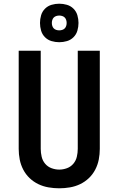

<svg xmlns="http://www.w3.org/2000/svg" viewBox="-20 -1009 640 1037"><path d="M300 8Q271 8 242 3Q213 -2 187 -14.5Q161 -27 140 -47Q119 -67 105.5 -93Q92 -119 86.5 -147.5Q81 -176 81 -205V-735H200V-205Q200 -184 205 -162.5Q210 -141 224 -124.5Q238 -108 258.5 -100.5Q279 -93 300 -93Q321 -93 341.5 -100.5Q362 -108 376 -124.5Q390 -141 395 -162.5Q400 -184 400 -205V-735H519V-205Q519 -176 513.5 -147.5Q508 -119 494.5 -93Q481 -67 460 -47Q439 -27 413 -14.5Q387 -2 358 3Q329 8 300 8ZM300 -781Q279 -781 258.5 -787Q238 -793 223 -808Q208 -823 202 -843.5Q196 -864 196 -885Q196 -906 202 -926.5Q208 -947 223 -962Q238 -977 258.5 -983Q279 -989 300 -989Q321 -989 341.5 -983Q362 -977 377 -962Q392 -947 398 -926.5Q404 -906 404 -885Q404 -864 398 -843.5Q392 -823 377 -808Q362 -793 341.5 -787Q321 -781 300 -781ZM300 -845Q308 -845 316 -847.5Q324 -850 329.5 -855.5Q335 -861 337.5 -869Q340 -877 340 -885Q340 -893 337.5 -901Q335 -909 329.5 -914.5Q324 -920 316 -922.5Q308 -925 300 -925Q292 -925 284 -922.5Q276 -920 270.5 -914.5Q265 -909 262.5 -901Q260 -893 260 -885Q260 -877 262.5 -869Q265 -861 270.5 -855.5Q276 -850 284 -847.5Q292 -845 300 -845Z"/></svg>

Font: Zed Sans Extended
Style: Bold
Weight: 700
Width: 7
Designer: Belleve Invis
Foundry: Belleve Invis
Version: Version 1.0.0; ttfautohint (v1.8.4)